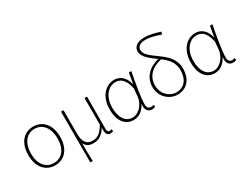

<svg xmlns="http://www.w3.org/2000/svg" viewBox="-84 -1492 3068 2374"><g transform="rotate(-30 1449.5 -304.5)"><path d="M287 13C418 13 514 -86 514 -262C514 -441 418 -540 287 -540C155 -540 59 -441 59 -262C59 -86 155 13 287 13ZM287 -20C170 -20 97 -114 97 -262C97 -409 170 -507 287 -507C403 -507 476 -409 476 -262C476 -114 403 -20 287 -20Z M678 198H714C709 108 709 67 709 -58C740 1 783 13 840 13C905 13 965 -21 1013 -101H1015C1012 -20 1027 13 1076 13C1093 13 1105 9 1116 4L1110 -26C1095 -22 1090 -20 1079 -20C1058 -20 1048 -33 1048 -59C1048 -219 1049 -366 1050 -527H1014V-148C948 -34 893 -20 836 -20C749 -20 714 -85 714 -192V-527H678Z M1409 13C1482 13 1542 -28 1587 -109H1590C1575 -29 1615 13 1668 13C1691 13 1706 7 1717 2L1709 -28C1698 -24 1684 -20 1671 -20C1642 -20 1618 -44 1618 -79C1618 -188 1653 -374 1682 -527H1647L1620 -376H1618C1592 -495 1514 -540 1442 -540C1322 -540 1213 -434 1213 -249C1213 -74 1294 13 1409 13ZM1412 -20C1311 -20 1251 -109 1251 -249C1251 -414 1342 -507 1441 -507C1495 -507 1567 -486 1602 -328L1593 -222C1585 -112 1499 -20 1412 -20Z M2248 -763C2149 -796 2084 -807 2027 -807C1917 -807 1870 -756 1870 -697C1870 -616 1955 -557 2045 -490C1908 -458 1809 -363 1809 -224C1809 -75 1926 13 2034 13C2173 13 2252 -88 2252 -238C2252 -374 2161 -449 2073 -513C1982 -580 1908 -627 1908 -699C1908 -738 1942 -775 2025 -775C2074 -775 2133 -765 2236 -728ZM2034 -20C1937 -20 1846 -103 1846 -227C1846 -348 1928 -437 2073 -469C2150 -411 2215 -344 2215 -235C2215 -115 2160 -20 2034 -20Z M2567 13C2640 13 2700 -28 2745 -109H2748C2733 -29 2773 13 2826 13C2849 13 2864 7 2875 2L2867 -28C2856 -24 2842 -20 2829 -20C2800 -20 2776 -44 2776 -79C2776 -188 2811 -374 2840 -527H2805L2778 -376H2776C2750 -495 2672 -540 2600 -540C2480 -540 2371 -434 2371 -249C2371 -74 2452 13 2567 13ZM2570 -20C2469 -20 2409 -109 2409 -249C2409 -414 2500 -507 2599 -507C2653 -507 2725 -486 2760 -328L2751 -222C2743 -112 2657 -20 2570 -20Z"/></g></svg>

Font: SSpoqa Han Sans Neo Thin
Style: Regular
Weight: 100
Designer: [Spoqa Han Sans Neo] Dong-huui Kim  Younghwa Kang  Yujin Lee  [Noto Sans] Ryoko NISHIZUKA  (kana & ideographs); Paul D. 
Foundry: Spoqa (http://www.spoqa-han-sans.com)
Version: Version 1.000